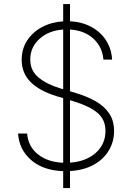

<svg xmlns="http://www.w3.org/2000/svg" viewBox="-20 -844 661 960"><path d="M295.9 96.2V11.7Q195.8 8.3 135.7 -43.7Q75.7 -95.7 70.3 -176.3H115.7Q120.6 -111.3 169.9 -72.3Q219.2 -33.2 295.9 -30.3V-353.5L263.7 -362.8Q177.7 -389.2 133.1 -433.8Q88.4 -478.5 88.4 -545.4Q88.4 -598.6 115.2 -640.6Q142.1 -682.6 189 -708Q235.8 -733.4 295.9 -737.3V-823.7H330.1V-737.8Q391.1 -734.4 437.5 -709Q483.9 -683.6 510.7 -641.4Q537.6 -599.1 540.5 -545.9H497.1Q491.7 -609.9 446.8 -650.9Q401.9 -691.9 330.1 -696.3V-387.7L360.4 -378.4Q414.6 -362.3 457.5 -338.1Q500.5 -314 525.4 -277.6Q550.3 -241.2 550.3 -189Q550.3 -134.3 523.4 -90.3Q496.6 -46.4 447.3 -19.5Q397.9 7.3 330.1 11.2V96.2ZM330.1 -30.8Q409.2 -36.1 458.3 -79.3Q507.3 -122.6 507.3 -189.5Q507.3 -246.6 466.6 -280.3Q425.8 -314 348.1 -337.4L330.1 -342.8ZM295.9 -397.9V-696.3Q223.6 -691.4 177.5 -649.7Q131.3 -607.9 131.3 -546.4Q131.3 -490.2 173.3 -456.1Q215.3 -421.9 280.8 -402.3Z"/></svg>

Font: Inter Extra Light
Style: Regular
Weight: 200
Designer: Rasmus Andersson
Foundry: rsms
Version: Version 4.000;git-3c8e0fc